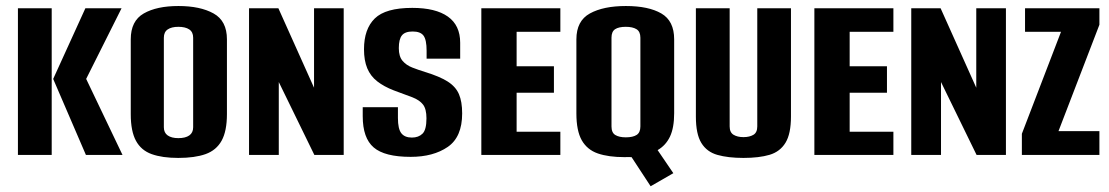

<svg xmlns="http://www.w3.org/2000/svg" viewBox="-20 -523 3744 648"><path d="M270 0 159.5 -256.6 268.1 -495H390.2L270.8 -256.7L393.5 0ZM40.5 0V-495H154.5V0Z M581.6 10Q527.7 10 492 -2.8Q456.4 -15.5 438.9 -47.8Q421.3 -80.2 421.3 -137.5V-390.3Q421.3 -452.5 465.2 -477.6Q509 -502.7 582.2 -502.7Q655.7 -502.7 700.8 -477.6Q745.9 -452.5 745.9 -390.3V-138.1Q745.9 -80.5 728 -48.2Q710.1 -15.9 673.8 -2.9Q637.5 10 581.6 10ZM581.9 -56.8Q605.8 -56.8 618.8 -65.9Q631.9 -75 631.9 -93.5V-395.8Q631.9 -414.9 618.7 -423.7Q605.5 -432.5 581.9 -432.5Q559 -432.5 546 -423.7Q533 -414.9 533 -395.8V-93.5Q533 -75 546 -65.9Q559 -56.8 581.9 -56.8Z M820.5 0V-495H919.6L1039.9 -226.9V-495H1140V0H1041L920.9 -246.1V0Z M1366 6.4Q1278.1 6.4 1241.2 -25.4Q1204.2 -57.1 1204.2 -130.8V-161.2H1323V-124.7Q1323 -88 1334.5 -73.3Q1346 -58.7 1370 -58.7Q1392.5 -58.7 1405.9 -71.8Q1419.3 -84.8 1419.3 -123.6Q1419.3 -155.1 1407.7 -170.1Q1396.1 -185.1 1371.9 -194.6Q1347.6 -204 1308.9 -218Q1275.8 -230.8 1253.1 -248.5Q1230.3 -266.3 1219.4 -292.7Q1208.5 -319 1208.5 -356.7Q1208.5 -425.2 1245 -460.8Q1281.5 -496.4 1371.3 -496.4Q1450.1 -496.4 1491.6 -467Q1533.1 -437.6 1533.1 -378.8V-325H1419.8V-351.9Q1419.8 -388.5 1409.5 -402.6Q1399.2 -416.7 1372.7 -416.7Q1347 -416.7 1336.5 -403.6Q1326 -390.6 1326 -360.4Q1326 -332.6 1338.6 -317.7Q1351.2 -302.9 1371.6 -295Q1392 -287 1414.5 -280.1Q1463.6 -265.1 1490.8 -247.9Q1517.9 -230.7 1528.9 -205.3Q1539.8 -180 1539.8 -140.3Q1539.8 -60.5 1491.1 -27.1Q1442.4 6.4 1366 6.4Z M1604.5 0V-495H1871.2V-415.6H1723.6V-299.3H1849.5V-210.1H1723.6V-78.3H1871.2V0Z M2175.9 105.6 2111.5 7.3Q2105.5 7 2099.8 7.1Q2094.1 7.3 2087 7.3Q2033.7 7.3 1997.7 -5.1Q1961.8 -17.5 1943.5 -49.5Q1925.3 -81.5 1925.3 -140.2V-390.3Q1925.3 -452.5 1970.9 -477.6Q2016.5 -502.7 2092.4 -502.7Q2168.6 -502.7 2212 -477.6Q2255.3 -452.5 2255.3 -390.3V-140.9Q2255.3 -91.8 2241.2 -62Q2227 -32.2 2199.5 -16.4L2252.5 61.5ZM2092 -59.5Q2116 -59.5 2128.6 -67.6Q2141.3 -75.7 2141.3 -96.2V-395.8Q2141.3 -416.3 2128.3 -424.4Q2115.3 -432.5 2092 -432.5Q2068.1 -432.5 2055.9 -424.4Q2043.8 -416.3 2043.8 -395.8V-96.2Q2043.8 -75 2056.8 -67.3Q2069.8 -59.5 2092 -59.5Z M2489.2 10Q2437.3 10 2401.3 -0.2Q2365.4 -10.4 2347 -40.6Q2328.6 -70.7 2328.6 -129.1V-495H2442.6V-96.4Q2442.6 -76 2455.8 -68.1Q2468.9 -60.2 2489.2 -60.2Q2509.6 -60.2 2522.7 -68Q2535.8 -75.7 2535.8 -96.4V-495H2649.5V-129.8Q2649.5 -71.4 2631.1 -41.3Q2612.7 -11.1 2577.3 -0.5Q2541.8 10 2489.2 10Z M2728.5 0V-495H2995.2V-415.6H2847.6V-299.3H2973.5V-210.1H2847.6V-78.3H2995.2V0Z M3055.5 0V-495H3154.6L3274.9 -226.9V-495H3375V0H3276L3155.9 -246.1V0Z M3428.8 0V-71.5L3560.9 -415.6H3439.5V-495H3690.5V-439.5L3552.4 -80.4H3690.5V0Z"/></svg>

Font: Alumni Sans SC Thin
Style: Regular
Weight: 100
Designer: Robert E. Leuschke
Foundry: Robert E. Leuschke
Version: Version 1.018